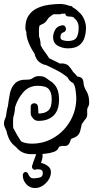

<svg xmlns="http://www.w3.org/2000/svg" viewBox="-45 -649 473 969"><path d="M112 129Q64 129 36 93Q16 79 4.5 58.5Q-7 38 -12 13Q-17 2 -21 -7.5Q-25 -17 -25 -25Q-25 -36 -21.5 -44.5Q-18 -53 -15 -61Q-13 -74 -11 -87.5Q-9 -101 -5 -114Q-1 -146 5 -177Q11 -208 30.5 -228Q50 -248 91 -247Q109 -246 121.5 -255.5Q134 -265 152 -265Q175 -265 188 -255Q201 -245 218 -234Q220 -233 221 -232Q222 -231 223 -229Q253 -203 253 -147Q253 -92 225 -65.5Q197 -39 149 -39Q134 -39 124.5 -48.5Q115 -58 111 -68L110 -74V-109Q110 -119 115.5 -123.5Q121 -128 128 -128Q135 -128 140.5 -123.5Q146 -119 147 -109L149 -76Q182 -76 199 -91.5Q216 -107 216 -147Q216 -183 201 -199.5Q186 -216 145 -216Q102 -216 73.5 -184.5Q45 -153 31 -108Q30 -82 22 -56Q21 -50 21 -43.5Q21 -37 21 -30Q21 -23 21 -16Q21 -9 22 -3Q30 13 41.5 32.5Q53 52 61 64Q82 76 116 76Q178 76 229 44.5Q280 13 310 -39.5Q340 -92 340 -154Q340 -168 336.5 -193.5Q333 -219 324 -230Q313 -235 306.5 -242.5Q300 -250 296 -258Q274 -277 247.5 -291Q221 -305 193 -318L187 -321Q172 -322 154 -335.5Q136 -349 129 -379Q111 -405 99.5 -433.5Q88 -462 88 -486V-488Q83 -496 83 -507Q83 -548 100.5 -572.5Q118 -597 145.5 -609Q173 -621 203.5 -625Q234 -629 259 -629Q280 -629 304 -620Q309 -620 314.5 -618.5Q320 -617 322 -612Q339 -603 352 -589Q370 -575 379.5 -552Q389 -529 389 -510Q389 -483 381.5 -459Q374 -435 354.5 -420Q335 -405 297 -405Q271 -405 247 -418Q223 -431 223 -462Q223 -479 233 -498Q243 -517 267 -521Q277 -523 282.5 -517Q288 -511 288 -503Q288 -497 284.5 -492Q281 -487 273 -485Q269 -484 264.5 -478.5Q260 -473 260 -462Q260 -449 273.5 -445.5Q287 -442 297 -442Q330 -442 341 -459Q352 -476 352 -510Q352 -536 335 -553Q329 -557 327 -561Q320 -565 312 -565Q295 -565 289.5 -569.5Q284 -574 285 -581L281 -580Q278 -579 275.5 -579.5Q273 -580 272 -580H267Q263 -577 256 -577H224Q214 -570 206 -564Q198 -558 192 -547Q184 -534 170 -528Q156 -522 154 -519Q151 -506 151.5 -492Q152 -478 152 -464Q157 -455 158 -443Q159 -439 159.5 -433Q160 -427 160 -421Q168 -404 180.5 -388Q193 -372 203 -355L209 -352Q223 -345 235 -339.5Q247 -334 258 -328Q260 -328 261.5 -328.5Q263 -329 264 -329Q290 -329 302 -316Q314 -303 324 -286Q335 -276 345 -263Q361 -261 368.5 -254Q376 -247 377 -226Q379 -209 392 -187.5Q405 -166 405 -133Q405 -117 399.5 -109.5Q394 -102 395 -83Q397 -60 388.5 -50.5Q380 -41 370 -25Q370 -26 369.5 -26Q369 -26 369 -27Q364 -8 361 7Q358 22 349.5 32Q341 42 321 49L313 53Q306 78 297 83.5Q288 89 277.5 87.5Q267 86 253 92Q253 92 251 96L249 100Q243 112 225.5 118Q208 124 185.5 126.5Q163 129 143 129Q123 129 112 129ZM132 300Q104 300 87 280Q70 260 70 236Q70 228 74.5 223.5Q79 219 84 219Q94 219 98 231Q107 251 122 251Q136 251 153.5 247.5Q171 244 171 225Q171 214 165 209.5Q159 205 139 205Q136 208 131 208Q125 208 120 202.5Q115 197 117 188Q121 175 124.5 165Q128 155 132 145Q134 140 136 134Q138 128 139 122Q142 111 153 111Q159 111 164 114.5Q169 118 168 126Q170 130 170 135Q170 146 167.5 155.5Q165 165 162 173Q180 177 196 188.5Q212 200 212 220Q212 240 200 258.5Q188 277 170 288.5Q152 300 132 300Z"/></svg>

Font: RU Serius
Style: Regular
Weight: 400
Designer: Robert E. Leuschke
Foundry: Robert E. Leuschke
Version: Version 1.011; ttfautohint (v1.8.3)